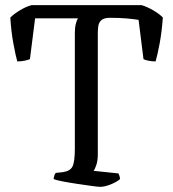

<svg xmlns="http://www.w3.org/2000/svg" viewBox="-20 -724 671 744"><path d="M368 0Q360 0 335 -3.5Q310 -7 279.5 -11.5Q249 -16 223 -21Q197 -26 188 -30Q188 -36 190.5 -43.5Q193 -51 196 -54L224 -57Q252 -61 261 -79Q270 -97 270 -148V-595Q270 -618 274 -632.5Q278 -647 282 -653H116L96 -495Q90 -492 76.5 -489Q63 -486 47 -486Q41 -506 32 -554.5Q23 -603 20 -656Q34 -670 57 -684Q80 -698 102 -704H529Q552 -697 575.5 -683Q599 -669 611 -656Q607 -600 598.5 -555Q590 -510 583 -486Q568 -486 554 -489Q540 -492 536 -495L517 -647Q499 -650 471 -652.5Q443 -655 407 -655Q383 -655 373 -646Q363 -637 361 -623.5Q359 -610 359 -594V-126Q359 -102 353.5 -85.5Q348 -69 343 -62L439 -52Q440 -50 442.5 -43.5Q445 -37 445 -30Q431 -18 408 -9Q385 0 368 0Z"/></svg>

Font: Texturina Light
Style: Regular
Weight: 300
Designer: Guillermo Torres Carreño
Foundry: Omnibus-Type
Version: Version 1.002; ttfautohint (v1.8.3)